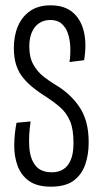

<svg xmlns="http://www.w3.org/2000/svg" viewBox="-20 -691 381 721"><path d="M171 10Q119 10 89 -11.5Q59 -33 46 -68.5Q33 -104 33.5 -146.5Q34 -189 42 -230L95 -235Q87 -182 90 -138.5Q93 -95 113 -69.5Q133 -44 175 -44Q200 -44 218 -55.5Q236 -67 246 -91Q256 -115 256 -154Q256 -207 242.5 -237.5Q229 -268 206 -288Q183 -308 154 -327Q128 -343 106 -360.5Q84 -378 67 -398.5Q50 -419 41 -446.5Q32 -474 32 -511Q32 -557 47.5 -593Q63 -629 93.5 -650Q124 -671 170 -671Q221 -671 252 -645.5Q283 -620 294.5 -574Q306 -528 296 -465L241 -458Q245 -485 244 -513Q243 -541 235.5 -564Q228 -587 212 -601.5Q196 -616 169 -616Q145 -616 127 -604Q109 -592 99.5 -569.5Q90 -547 90 -517Q90 -475 105.5 -448Q121 -421 143.5 -403.5Q166 -386 186 -374Q215 -357 237.5 -336.5Q260 -316 277.5 -290.5Q295 -265 304 -232Q313 -199 313 -156Q313 -109 299.5 -71.5Q286 -34 255.5 -12Q225 10 171 10Z"/></svg>

Font: Bricolage Grotesque 72pt Condensed ExtraLight
Style: Regular
Weight: 250
Width: 3
Designer: Mathieu Triay
Foundry: Atelier Triay
Version: Version 1.001;gftools[0.9.33.dev8+g029e19f]